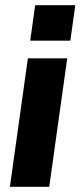

<svg xmlns="http://www.w3.org/2000/svg" viewBox="-20 -717 309 737"><path d="M18 0 87 -493H238L169 0ZM96 -561 115 -697H269L250 -561Z"/></svg>

Font: Hanken Grotesk Black
Style: Italic
Weight: 900
Italic angle: -8°
Designer: Alfredo Marco Pradil
Foundry: Hanken Design Co.
Version: Version 3.013